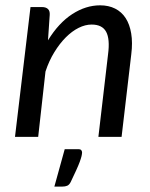

<svg xmlns="http://www.w3.org/2000/svg" viewBox="-20 -504 554 707"><path d="M35.2 0ZM35.2 0 92.3 -478H134.8Q148.9 -478 156.5 -470.9Q164.1 -463.9 163.1 -449.2L156.7 -355.5Q195.8 -419.4 245.8 -451.9Q295.9 -484.4 348.6 -484.4Q379.9 -484.4 403.8 -472.4Q427.7 -460.4 442.6 -437.5Q457.5 -414.6 463.1 -380.9Q468.8 -347.2 463.4 -304.2L427.7 0H342.3L377.9 -304.2Q385.3 -360.4 370.8 -387Q356.4 -413.6 317.4 -413.6Q293.9 -413.6 269.5 -401.4Q245.1 -389.2 222.4 -366.5Q199.7 -343.8 180.2 -312Q160.6 -280.3 147.5 -240.7L120.6 0ZM268.6 45.4Q276.9 45.4 279.5 49.3Q282.2 53.2 282.2 57.1Q282.2 62.5 280.3 70.8Q278.3 79.1 273.7 91.8Q269 104.5 260.7 122.8Q252.4 141.1 240.2 166.5Q234.9 176.8 227.5 179.9Q220.2 183.1 209 183.1H180.2L218.3 45.4Z"/></svg>

Font: Carlito
Style: Italic
Weight: 400
Italic angle: -7°
Designer: Lukasz Dziedzic
Foundry: tyPoland Lukasz Dziedzic
Version: Version 1.104